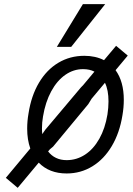

<svg xmlns="http://www.w3.org/2000/svg" viewBox="-20 -828 640 922"><path d="M593.5 -561 535 -491Q574.5 -436.5 574.5 -348.5Q574.5 -312 568 -274.5Q554.5 -190 517 -126.8Q479.5 -63.5 423.5 -29.2Q367.5 5 300 5Q216.5 5 166 -47L65 74L8 26L125.5 -115Q110.5 -157 110.5 -210.5Q110.5 -246.5 117 -283.5Q130 -368 167 -430.5Q204 -493 260 -526.5Q316 -560 385 -560Q438.5 -560 479.5 -539L537.5 -608ZM496 -278.5Q501 -310.5 501 -341Q501 -396 484 -430.5L420 -354L404 -328L235 -124L219.5 -111L211 -101Q226.5 -80.5 249 -69.8Q271.5 -59 300 -59Q348 -59 388.5 -85.5Q429 -112 457 -161.8Q485 -211.5 496 -278.5ZM197.5 -205 368.5 -408 380 -420 433.5 -484Q410.5 -496 378.5 -496Q333 -496 293.5 -468.5Q254 -441 226 -389.5Q198 -338 186.5 -268.5Q181.5 -240 181.5 -211.5Q181.5 -197 183 -184ZM253 -603 378 -808H485L322 -603Z"/></svg>

Font: JuliaMono Light
Style: Italic
Weight: 300
Italic angle: -9°
Monospace: yes
Designer: cormullion
Foundry: corm
Version: Version 0.054; ttfautohint (v1.8.4)